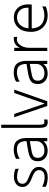

<svg xmlns="http://www.w3.org/2000/svg" viewBox="1108 -1876 773 3028"><g transform="rotate(-90 1494.0 -362.5)"><path d="M214 4Q121 4 62 -27V-82Q140 -45 210 -45Q269 -45 297 -69Q325 -93 325 -128Q325 -175 292.5 -200Q260 -225 200 -246Q166 -259 134 -277Q102 -295 80.5 -323.5Q59 -352 59 -395Q59 -457 104.5 -493Q150 -529 216 -529Q263 -529 296 -521Q329 -513 345 -505V-452Q293 -479 214 -479Q166 -479 137.5 -456Q109 -433 109 -397Q109 -366 124.5 -347Q140 -328 165 -315.5Q190 -303 220 -292Q262 -276 297 -256Q332 -236 353.5 -207Q375 -178 375 -134Q375 -72 333 -34Q291 4 214 4Z M637 -48Q704 -48 743 -84.5Q782 -121 782 -175V-278L673 -259Q596 -248 557 -228.5Q518 -209 518 -151Q518 -108 547.5 -78Q577 -48 637 -48ZM628 3Q557 3 511 -40Q465 -83 465 -150Q465 -215 494 -246Q523 -277 570.5 -290.5Q618 -304 673 -312.5Q728 -321 782 -330Q782 -402 753 -442Q724 -482 647 -482Q613 -482 573 -470Q533 -458 503 -437V-495Q531 -513 570.5 -522.5Q610 -532 645 -532Q748 -532 789.5 -478Q831 -424 831 -331V-3H781V-65Q773 -51 754 -35.5Q735 -20 704 -8.5Q673 3 628 3Z M1083 4Q1040 4 1020.5 -15Q1001 -34 996 -67.5Q991 -101 991 -145V-729H1040V-145Q1040 -87 1048 -68Q1056 -49 1077 -49Q1101 -49 1122 -55V-1Q1103 4 1083 4Z M1411 -3H1336L1159 -524H1211L1336 -153L1373 -46L1374 -44L1464 -305L1541 -524H1594Z M1854 -48Q1921 -48 1960 -84.5Q1999 -121 1999 -175V-278L1890 -259Q1813 -248 1774 -228.5Q1735 -209 1735 -151Q1735 -108 1764.5 -78Q1794 -48 1854 -48ZM1845 3Q1774 3 1728 -40Q1682 -83 1682 -150Q1682 -215 1711 -246Q1740 -277 1787.5 -290.5Q1835 -304 1890 -312.5Q1945 -321 1999 -330Q1999 -402 1970 -442Q1941 -482 1864 -482Q1830 -482 1790 -470Q1750 -458 1720 -437V-495Q1748 -513 1787.5 -522.5Q1827 -532 1862 -532Q1965 -532 2006.5 -478Q2048 -424 2048 -331V-3H1998V-65Q1990 -51 1971 -35.5Q1952 -20 1921 -8.5Q1890 3 1845 3Z M2254 -3H2203V-524H2254V-435Q2296 -531 2403 -531Q2410 -531 2415 -530Q2420 -529 2425 -528V-476Q2410 -482 2387 -482Q2347 -482 2317 -453.5Q2287 -425 2270.5 -382.5Q2254 -340 2254 -298Z M2885 -299V-325Q2885 -393 2842.5 -436.5Q2800 -480 2730 -480Q2664 -480 2617.5 -433.5Q2571 -387 2561 -299ZM2765 3Q2652 3 2578.5 -68.5Q2505 -140 2505 -260Q2505 -387 2569 -458.5Q2633 -530 2733 -530Q2826 -530 2882.5 -468.5Q2939 -407 2939 -301Q2939 -266 2936 -248H2559Q2564 -148 2618.5 -98.5Q2673 -49 2765 -49Q2795 -49 2836 -57Q2877 -65 2906 -83V-27Q2876 -13 2836.5 -5Q2797 3 2765 3Z"/></g></svg>

Font: LXGW 975 Gothic SC 200W
Style: Regular
Weight: 200
Version: Version 2.01;February 25, 2021